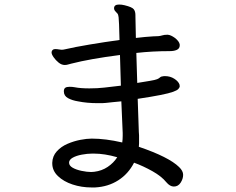

<svg xmlns="http://www.w3.org/2000/svg" viewBox="-20 -792 1040 845"><path d="M770 -419Q771 -414 771 -413Q771 -407 765 -400.5Q759 -394 742 -388Q707 -375 586 -357Q588 -310 589 -270.5Q590 -231 591 -211Q592 -203 592 -196V-160Q592 -153 591 -146Q723 -101 768 -57Q786 -40 786 -22.5Q786 -5 775 12Q764 29 745 29Q728 29 712 10Q691 -16 651 -38.5Q611 -61 570 -76Q545 -27 500.5 1.5Q456 30 398 33H383Q339 33 299.5 20Q260 7 235 -17Q210 -41 210 -73V-76Q211 -105 230 -126Q249 -147 277 -159Q305 -171 333.5 -176.5Q362 -182 384 -182Q444 -182 518 -165Q520 -179 520 -194V-207L514 -346Q495 -344 477.5 -342.5Q460 -341 445 -339L429 -338H409Q363 -338 323 -346Q298 -350 279.5 -360Q261 -370 261 -390Q261 -401 267 -405.5Q273 -410 286 -410Q299 -410 309 -408Q334 -403 373 -403Q409 -403 439 -406.5Q469 -410 512 -415L508 -550Q376 -533 294 -512Q285 -510 279 -508Q273 -506 265 -506Q251 -506 238 -516.5Q225 -527 216 -540Q207 -553 207 -561Q207 -569 214 -574Q218 -576 224.5 -576Q231 -576 239 -574.5Q247 -573 251 -573Q258 -573 266 -575Q309 -585 374.5 -596Q440 -607 506 -616Q504 -703 502 -716Q500 -729 498 -731Q494 -736 488 -742Q482 -748 482 -756V-757Q483 -772 504 -772Q516 -772 528 -769Q561 -761 568.5 -751.5Q576 -742 576 -726V-721Q576 -701 578 -625Q620 -630 654 -632Q661 -632 667 -632.5Q673 -633 678 -633Q687 -634 695 -636.5Q703 -639 714 -639H719Q732 -638 750 -625Q769 -610 771 -596V-592Q771 -578 757 -572Q745 -567 727 -567Q651 -567 580 -559L584 -427L639 -436Q663 -440 671.5 -443.5Q680 -447 684.5 -451.5Q689 -456 702 -457H706Q729 -457 747 -445.5Q765 -434 770 -420ZM496 -100Q440 -116 394 -116H385Q365 -116 340.5 -111.5Q316 -107 300 -98Q284 -89 284 -76Q284 -63 299.5 -54Q315 -45 339 -40Q363 -35 381 -35Q385 -35 388 -35.5Q391 -36 395 -36Q428 -40 454 -57.5Q480 -75 496 -100Z"/></svg>

Font: Moon Stars Kai
Style: Bold
Weight: 700
Designer: GuiWonder
Version: Version 1.101